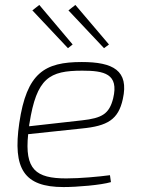

<svg xmlns="http://www.w3.org/2000/svg" viewBox="-20 -745 569 777"><path d="M274 -565 139 -725 111 -703 255 -550ZM421 -565 285 -725 257 -703 401 -550ZM311 -494C160 -494 88 -450 58 -247C31 -62 77 12 237 12C292 12 388 4 429 -8L425 -36C380 -30 305 -23 248 -23C125 -23 79 -59 94 -202L311 -225C415 -235 459 -261 477 -344C503 -460 437 -494 311 -494ZM438 -347C422 -284 393 -267 312 -258L98 -234C98 -238 98 -241 99 -244C128 -430 180 -459 313 -459C401 -459 462 -447 438 -347Z"/></svg>

Font: Exo 2 Extra Light
Style: Italic
Weight: 250
Italic angle: -8°
Designer: Natanael Gama
Version: Version 1.001;PS 001.001;hotconv 1.0.88;makeotf.lib2.5.64775